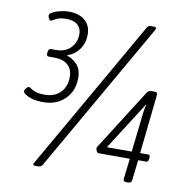

<svg xmlns="http://www.w3.org/2000/svg" viewBox="-79 -779 829 859"><g transform="rotate(10 335.0 -349.5)"><path d="M121 -284Q80 -284 54.5 -296Q29 -308 29 -317Q29 -323 36 -331.5Q43 -340 47 -340Q51 -340 58.5 -334.5Q66 -329 81 -323.5Q96 -318 123 -318Q167 -318 193.5 -344.5Q220 -371 220 -415Q220 -451 198 -470Q176 -489 136 -489H112Q100 -489 102 -504L103 -510Q105 -524 116 -524H139Q181 -524 205 -549.5Q229 -575 229 -612Q229 -637 212 -653Q195 -669 162 -669Q128 -669 112.5 -659Q97 -649 90 -649Q87 -649 83 -657Q79 -665 79 -671Q79 -678 92.5 -685.5Q106 -693 126.5 -698Q147 -703 165 -703Q212 -703 239 -680Q266 -657 266 -616Q266 -578 246 -549.5Q226 -521 193 -510V-507Q215 -501 236.5 -479.5Q258 -458 258 -417Q258 -358 220 -321Q182 -284 121 -284ZM139 3Q127 3 127 -3Q127 -6 132 -14L519 -690Q523 -698 527.5 -700.5Q532 -703 540 -703H550Q562 -703 562 -697Q562 -693 558 -686L170 -9Q163 3 147 3ZM552 4Q536 4 537 -8L548 -102H405Q401 -102 397 -109Q393 -116 393 -122Q393 -126 395.5 -130.5Q398 -135 402 -140L572 -408Q577 -414 582.5 -415.5Q588 -417 597 -417H600Q611 -417 614.5 -414.5Q618 -412 618 -405L589 -135H626Q635 -135 634 -121L633 -114Q631 -102 623 -102H586L575 -8Q574 4 557 4ZM579 -352 577 -353 438 -135H551L569 -296Q570 -309 573 -327Q576 -345 579 -352Z"/></g></svg>

Font: Asap Condensed Condensed ExtraLight
Style: Italic
Weight: 200
Width: 3
Italic angle: -6°
Designer: Pablo Cosgaya
Foundry: Omnibus-Type
Version: Version 3.001; ttfautohint (v1.8.4.7-5d5b)